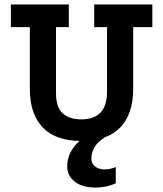

<svg xmlns="http://www.w3.org/2000/svg" viewBox="-20 -609 728 857"><path d="M574.5 -212.8Q574.5 -100 516.6 -39.9Q458.8 20.2 343.8 20.2Q228.5 20.2 170.9 -39.9Q113.2 -100 113.2 -212.8V-487.8H28.5V-589H287.2V-487.8H230V-193.2Q230 -130.8 259.6 -103.5Q289.2 -76.2 343.8 -76.2Q398.8 -76.2 428.2 -106.1Q457.8 -136 457.8 -203.2V-487.8H400.5V-589H660V-487.8H574.5ZM439.8 -40.8 472 -10Q425.2 14.2 406.5 41.2Q387.8 68.2 387.8 98.5Q387.8 121.2 404.5 134.2Q421.2 147.2 447.8 147.2Q470.2 147.2 496.8 136.8V209Q472.5 219.8 449.6 224Q426.8 228.2 407 228.2Q346.5 228.2 313.2 201.5Q280 174.8 280 134Q280 80.8 317.6 37.4Q355.2 -6 439.8 -40.8Z"/></svg>

Font: Podkova VF Beta
Style: Regular
Weight: 400
Designer: Ilya Yudin
Foundry: Cyreal (www.cyreal.org)
Version: Version 2.100